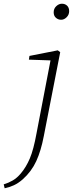

<svg xmlns="http://www.w3.org/2000/svg" viewBox="-93 -755 391 1030"><path d="M235 -649Q219 -649 207 -659.5Q195 -670 195 -689Q195 -709 209 -722Q223 -735 239 -735Q256 -735 267 -724.5Q278 -714 278 -695Q278 -676 264.5 -662.5Q251 -649 235 -649ZM-68 255 -73 234Q-47 226 -24.5 213Q-2 200 19 175Q47 142 67 95Q87 48 103 -40L178 -431L62 -435L65 -455L217 -485L230 -475L142 -25Q127 54 101.5 109.5Q76 165 29 207Q5 228 -19 239Q-43 250 -68 255Z"/></svg>

Font: Source Serif Pro Light
Style: Italic
Weight: 300
Italic angle: -12°
Designer: Frank Grießhammer
Foundry: Adobe Systems Incorporated
Version: Version 3.001;hotconv 1.0.111;makeotfexe 2.5.65597